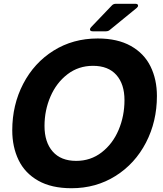

<svg xmlns="http://www.w3.org/2000/svg" viewBox="-20 -982 863 1018"><path d="M45 -291Q45 -426 103 -537.5Q161 -649 264 -713.5Q367 -778 498 -778Q603 -778 673.5 -738.5Q744 -699 778 -630Q812 -561 812 -473Q812 -338 754 -226Q696 -114 592.5 -49Q489 16 359 16Q253 16 182.5 -24Q112 -64 78.5 -133.5Q45 -203 45 -291ZM640 -451Q640 -536 597 -584.5Q554 -633 473 -633Q396 -633 337.5 -588Q279 -543 247.5 -470Q216 -397 216 -314Q216 -228 259.5 -178.5Q303 -129 384 -129Q461 -129 519.5 -174.5Q578 -220 609 -293.5Q640 -367 640 -451ZM472 -816Q457 -816 457 -826Q457 -831 463 -838L573 -953Q581 -962 595 -962H697Q712 -962 712 -952Q712 -946 705 -940L563 -824Q555 -816 541 -816Z"/></svg>

Font: Open Sauce Two ExtraBold Italic
Style: Regular
Weight: 800
Italic angle: -10°
Designer: Alfredo Marco Pradil
Foundry: Creative Sauce Fz LLC
Version: Version 1.477